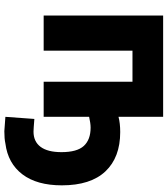

<svg xmlns="http://www.w3.org/2000/svg" viewBox="38 -622 791 908"><g transform="rotate(90 434.0 -168.5)"><path d="M533 -194V21H367V-399H220V21H54V-544H533V-333Q564 -341 605 -341Q725 -341 791 -271Q857 -201 857 -65Q857 53 805 121.5Q753 190 659 202Q637 207 601 207Q551 204 533 202L543 65Q591 69 603 69Q650 69 675 35.5Q700 2 700 -63Q700 -137 670.5 -169Q641 -201 584 -201Q564 -201 533 -194Z"/></g></svg>

Font: Repo
Style: ExtraBold
Weight: 800
Designer: Stefan Peev
Foundry: Context Ltd
Version: Version 001.000